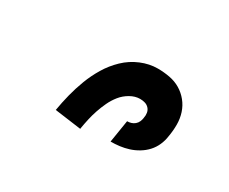

<svg xmlns="http://www.w3.org/2000/svg" viewBox="-58 -938 717 601"><g transform="rotate(30 300.0 -637.5)"><path d="M163 -508Q168 -538 175.5 -567.5Q183 -597 194 -626Q205 -655 221.5 -682.5Q238 -710 261.5 -732.5Q285 -755 315 -767.5Q345 -780 375 -780Q397 -780 418.5 -776Q440 -772 457.5 -761.5Q475 -751 488 -735Q501 -719 507.5 -699Q514 -679 514 -657Q514 -635 510 -613Q508 -597 501 -581Q494 -565 482.5 -552.5Q471 -540 456 -531Q441 -522 425 -517Q409 -512 393 -510Q377 -508 361 -508L374 -589Q381 -589 388 -591Q395 -593 401 -598Q407 -603 410 -610Q413 -617 414 -624V-625Q416 -634 414.5 -643Q413 -652 407 -658.5Q401 -665 392.5 -667.5Q384 -670 375 -670Q357 -670 339.5 -660Q322 -650 310 -635Q298 -620 290 -603Q282 -586 276 -568.5Q270 -551 266 -533Q262 -515 259 -497V-495Z"/></g></svg>

Font: Iosevka XBd Ex Obl
Style: Regular
Weight: 800
Width: 7
Italic angle: -9°
Monospace: yes
Designer: Belleve Invis
Foundry: Belleve Invis
Version: Version 32.5.0; ttfautohint (v1.8.4)